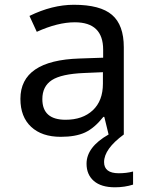

<svg xmlns="http://www.w3.org/2000/svg" viewBox="-20 -566 640 808"><path d="M437 0 418.9 -74.2H415Q377.4 -26.9 337.9 -8.5Q298.3 9.8 235.8 9.8Q156.2 9.8 111.1 -32.2Q65.9 -74.2 65.9 -149.9Q65.9 -312 314.9 -319.8L414.1 -323.2V-356.9Q414.1 -472.2 294.9 -472.2Q223.1 -472.2 134.8 -432.1L104 -499Q199.7 -545.9 291 -545.9Q401.9 -545.9 451.4 -503.4Q501 -460.9 501 -367.2V0ZM413.1 -262.2 334 -258.8Q238.3 -254.9 198.2 -228.8Q158.2 -202.6 158.2 -148.9Q158.2 -62 255.9 -62Q327.6 -62 370.4 -101.8Q413.1 -141.6 413.1 -213.9ZM540 155.8V210.9Q504.4 222.2 463.9 222.2Q405.8 222.2 375 195.6Q344.2 168.9 344.2 123Q344.2 52.7 437 0H501Q418 61 418 116.2Q418 163.1 480 163.1Q512.2 163.1 540 155.8Z"/></svg>

Font: Apple Sans Adjectives
Style: Regular
Weight: 400
Monospace: yes
Foundry: Apple Sans Adjectives
Version: Version 0.01